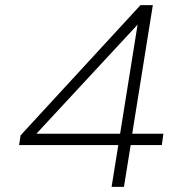

<svg xmlns="http://www.w3.org/2000/svg" viewBox="-20 -725 711 745"><path d="M413 0 439 -162H54L60 -200L525 -705H573L493 -206H614L608 -162H487L461 0ZM446 -206 517 -649H532L109 -193L106 -206Z"/></svg>

Font: Nunito Sans 10pt SemiExpanded ExtraLight
Style: Italic
Weight: 250
Width: 6
Italic angle: -9°
Designer: Vernon Adams
Foundry: Vernon Adams
Version: Version 3.101;gftools[0.9.27]